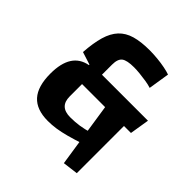

<svg xmlns="http://www.w3.org/2000/svg" viewBox="-204 -778 1030 1030"><g transform="rotate(45 311.5 -263.0)"><path d="M198 -255 240 -366H602L584 -255ZM95 -380Q100 -453 114.5 -503Q129 -553 157.5 -583.5Q186 -614 231 -627Q276 -640 341 -640Q369 -640 400.5 -637Q432 -634 459.5 -628.5Q487 -623 503 -617L484 -497Q466 -503 441 -507Q416 -511 391 -513.5Q366 -516 347 -516Q293 -516 273 -500.5Q253 -485 253 -443V-346L213 -268V-161Q213 -84 294 -84Q332 -84 363.5 -89Q395 -94 433 -105L448 -33Q393 -15 354 -4.5Q315 6 284 10.5Q253 15 223 15Q137 15 95 -31.5Q53 -78 53 -175Q53 -332 167 -353V-357ZM386 -268H531V103L444 114Z"/></g></svg>

Font: Changa ExtraLight SemiBold
Style: Regular
Weight: 600
Version: Version 3.002; ttfautohint (v1.8.2)